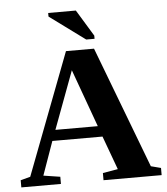

<svg xmlns="http://www.w3.org/2000/svg" viewBox="-58 -909 837 961"><g transform="rotate(-5 361.0 -429.0)"><path d="M209 -36V0H10V-36L59 -49L292 -660H433L665 -49L715 -36V0H423V-36L499 -49L437 -218H185L125 -49ZM313 -562 205 -272H418ZM398 -709 220 -840V-858H359L440 -725V-709Z"/></g></svg>

Font: Libra Serif Modern
Style: Bold
Weight: 700
Designer: Stefan Peev, Context Ltd
Foundry: Ascender Corporation
Version: Version 1.000